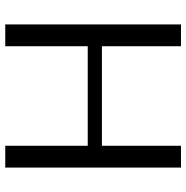

<svg xmlns="http://www.w3.org/2000/svg" viewBox="-9 -700 709 731"><g transform="rotate(90 345.5 -334.5)"><path d="M73 0H156V-314H535V0H618V-669H535V-368H156V-669H73Z"/></g></svg>

Font: KpMath
Style: Sans
Weight: 400
Version: Version 0.64